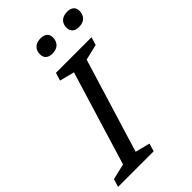

<svg xmlns="http://www.w3.org/2000/svg" viewBox="-287 -994 1085 1085"><g transform="rotate(-45 255.0 -452.0)"><path d="M261.5 -634 173 -656.5 187.5 -704H472L457.5 -656.5L363 -634L190.5 -70L278.5 -47.5L264.5 0H-20L-5.5 -47.5L89.5 -70ZM249.5 -794.5Q225 -794.5 211.2 -806.8Q197.5 -819 197.5 -842Q197.5 -859.5 204.8 -873.2Q212 -887 226.8 -895.2Q241.5 -903.5 264.5 -903.5Q289 -903.5 303 -891.8Q317 -880 317 -857Q317 -840 309.8 -825.5Q302.5 -811 287.8 -802.8Q273 -794.5 249.5 -794.5ZM462 -794.5Q437.5 -794.5 423.8 -806.8Q410 -819 410 -842Q410 -859.5 417 -873.2Q424 -887 439 -895.2Q454 -903.5 477 -903.5Q501.5 -903.5 515.5 -891.8Q529.5 -880 529.5 -857Q529.5 -840 522.2 -825.5Q515 -811 500.2 -802.8Q485.5 -794.5 462 -794.5Z"/></g></svg>

Font: Newsreader 7pt
Style: Italic
Weight: 400
Italic angle: -17°
Designer: Hugues Gentile
Foundry: Production Type
Version: Version 1.003